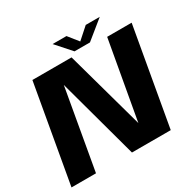

<svg xmlns="http://www.w3.org/2000/svg" viewBox="-186 -976 1153 1151"><g transform="rotate(-30 391.0 -400.5)"><path d="M-11.5 0H158L263 -596.5H244.5L407 0H675.5L794.5 -675H625L519 -80H543.5L378.5 -675H107.5ZM412 -697.5H519L646.5 -801H549.5L471.5 -731.5L416 -801H320Z"/></g></svg>

Font: Anybody UltraCondensed Thin
Style: Bold Italic
Weight: 700
Italic angle: -10°
Version: Version 1.111